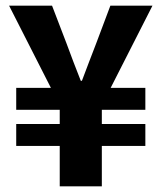

<svg xmlns="http://www.w3.org/2000/svg" viewBox="-20 -655 568 675"><path d="M190 0V-142H37V-219H190V-269H37V-346H159L12 -635H163L214 -502Q226 -469 238.5 -436.5Q251 -404 264 -371H268Q280 -404 293 -437Q306 -470 318 -502L368 -635H516L369 -346H491V-269H338V-219H491V-142H338V0Z"/></svg>

Font: Source Sans 3 ExtraLight
Style: Bold
Weight: 700
Version: Version 3.052;hotconv 1.1.0;makeotfexe 2.6.0